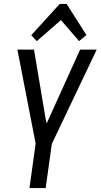

<svg xmlns="http://www.w3.org/2000/svg" viewBox="-20 -951 509 971"><path d="M68 -700H152L214 -331H218L385 -700H469L241 -221H161ZM165 -259H247L211 0H129ZM138 -773 282 -931H317L417 -774L380 -743L274 -866H307L166 -743Z"/></svg>

Font: Pathway Extreme Condensed
Style: Italic
Weight: 400
Width: 3
Italic angle: -8°
Version: Version 1.001;gftools[0.9.26]